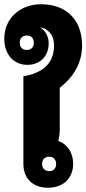

<svg xmlns="http://www.w3.org/2000/svg" viewBox="-34 -873 406 903"><path d="M191 10C263 10 310 -34 310 -103C310 -155 282 -196 240 -210C245 -231 247 -245 247 -263V-460C315 -513 352 -580 352 -659C352 -779 279 -853 159 -853C59 -853 -14 -785 -14 -691C-14 -618 30 -568 94 -568C156 -568 195 -610 195 -670C195 -703 178 -730 154 -745C194 -738 221 -706 220 -660C221 -580 173 -531 76 -514V-102C76 -33 121 10 191 10ZM92 -638C72 -638 59 -650 59 -672C59 -694 72 -706 92 -706C112 -706 125 -694 125 -672C125 -650 112 -638 92 -638ZM198 -68C178 -68 164 -81 164 -102C164 -123 177 -136 198 -136C217 -136 230 -123 230 -102C230 -81 217 -68 198 -68Z"/></svg>

Font: Noto Sans Thai Looped UI Narrow Black
Style: Regular
Weight: 900
Width: 4
Designer: Cadson Demak Team
Foundry: Cadson Demak Co., Ltd.
Version: Version 1.000